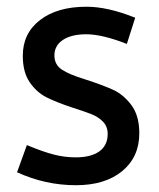

<svg xmlns="http://www.w3.org/2000/svg" viewBox="-20 -543 473 572"><path d="M382.8 -490.2 357.9 -412.1Q284.7 -440.9 236.8 -440.9Q192.9 -440.9 167.5 -424.1Q142.1 -407.2 142.1 -377.9Q142.1 -350.1 164.6 -335.4Q187 -320.8 231.9 -307.1Q285.2 -290 316.7 -275.6Q348.1 -261.2 371.6 -229.7Q395 -198.2 395 -146Q395 -75.2 344 -33.2Q293 8.8 206.1 8.8Q115.2 8.8 30.8 -29.8L60.1 -110.8Q107.9 -90.8 140.4 -82.5Q172.9 -74.2 205.1 -74.2Q251 -74.2 275.9 -92Q300.8 -109.9 300.8 -144Q300.8 -166 286.9 -180.4Q272.9 -194.8 252.4 -202.9Q231.9 -210.9 193.8 -223.1Q147.9 -238.3 118.4 -253.2Q88.9 -268.1 68.4 -298.1Q47.9 -328.1 47.9 -377Q47.9 -443.8 99.4 -483.4Q150.9 -522.9 236.8 -522.9Q299.8 -523.4 382.8 -490.2Z"/></svg>

Font: Sarala
Style: Regular
Weight: 400
Designer: Andres Torresi
Foundry: Huerta Tipografica
Version: Version 1.004;PS 001.003;hotconv 1.0.70;makeotf.lib2.5.58329